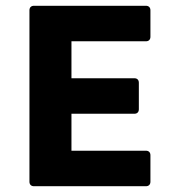

<svg xmlns="http://www.w3.org/2000/svg" viewBox="-20 -645 602 665"><path d="M82 -609.4V-15.6C82 -5.9 87.9 0 97.7 0H485.4C495.1 0 501 -5.9 501 -15.6V-107.4C501 -117.2 495.1 -123 485.4 -123H227.5V-251H445.3C455.1 -251 460.9 -256.8 460.9 -266.6V-358.4C460.9 -368.2 455.1 -374 445.3 -374H227.5V-502H485.4C495.1 -502 501 -507.8 501 -517.6V-609.4C501 -619.1 495.1 -625 485.4 -625H97.7C87.9 -625 82 -619.1 82 -609.4Z"/></svg>

Font: Ed Sans Neue
Style: Bold
Weight: 700
Designer: Stephen Hutchings
Version: Version 1.004;PS 001.004;hotconv 1.0.88;makeotf.lib2.5.64775